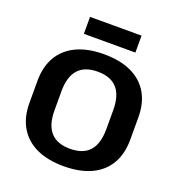

<svg xmlns="http://www.w3.org/2000/svg" viewBox="-157 -1022 1077 1161"><g transform="rotate(20 381.5 -441.5)"><path d="M381.5 10.1Q278.6 10.1 206.2 -23.7Q133.9 -57.5 95.4 -122.4Q57 -187.2 57 -279.3V-420.7Q57 -513.3 95.4 -577.9Q133.9 -642.5 206.2 -676.3Q278.6 -710.1 381.5 -710.1Q484.9 -710.1 557.5 -676.3Q630.1 -642.5 668.1 -577.9Q706 -513.3 706 -420.7V-279.3Q706 -187.2 668.1 -122.4Q630.1 -57.5 557.5 -23.7Q484.9 10.1 381.5 10.1ZM381.5 -102.1Q465.3 -102.1 506.8 -148.5Q548.2 -194.9 548.2 -289.7V-410.3Q548.2 -505.1 506.5 -551.5Q464.8 -597.9 381.5 -597.9Q298.1 -597.9 256.5 -551.5Q214.8 -505.1 214.8 -410.3V-289.7Q214.8 -194.9 256.5 -148.5Q298.1 -102.1 381.5 -102.1ZM555 -893.1V-784.1H223.5V-893.1Z"/></g></svg>

Font: Pathway Extreme 8pt Thin
Style: Regular
Weight: 100
Designer: Eduardo Rodriguez Tunni
Foundry: Eduardo Rodriguez Tunni
Version: Version 1.000